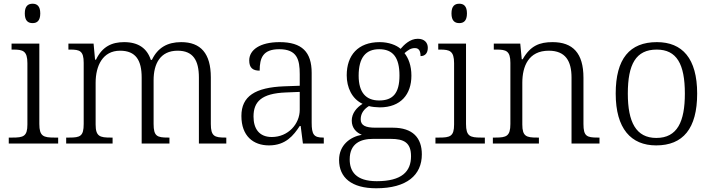

<svg xmlns="http://www.w3.org/2000/svg" viewBox="-20 -770 3819 1030"><path d="M155 -646C178 -646 196 -658 196 -698C196 -738 178 -750 155 -750C131 -750 113 -738 113 -698C113 -658 131 -646 155 -646ZM27 0H292V-32H271C213 -32 191 -39 191 -105V-536H42V-504H52C103 -504 127 -497 127 -431V-102C127 -38 105 -32 47 -32H27Z M335 0H584V-32H573C516 -32 493 -38 493 -102V-326C493 -417 531 -498 624 -498C709 -498 740 -446 740 -354V0H889V-32H881C823 -32 804 -39 804 -105V-340C804 -427 839 -498 933 -498C1016 -498 1047 -446 1047 -354V0H1194V-32H1188C1131 -32 1111 -39 1111 -105V-355C1111 -483 1057 -544 952 -544C878 -544 826 -514 795 -449H789C769 -510 723 -544 646 -544C581 -544 529 -521 495 -450H490L482 -536H347V-504H357C408 -504 429 -497 429 -433V-105C429 -39 410 -32 352 -32H335Z M1423 10C1513 10 1555 -44 1588 -94H1593L1605 0H1717V-32H1713C1664 -32 1652 -48 1652 -112V-379C1652 -491 1600 -544 1480 -544C1374 -544 1317 -502 1317 -446C1317 -406 1336 -391 1373 -391C1373 -460 1391 -506 1478 -506C1574 -506 1588 -450 1588 -372V-310L1505 -307C1349 -301 1275 -254 1275 -148C1275 -40 1339 10 1423 10ZM1438 -35C1370 -35 1340 -80 1340 -145C1340 -224 1382 -269 1514 -274L1588 -277V-181C1588 -105 1526 -35 1438 -35Z M1998 240C2163 240 2243 169 2243 58C2243 -30 2195 -85 2087 -85H1994C1941 -85 1915 -97 1915 -130C1915 -164 1935 -186 1959 -201C1971 -197 2001 -194 2017 -194C2131 -194 2187 -265 2187 -364C2187 -419 2171 -458 2150 -485C2169 -501 2183 -512 2206 -512C2229 -512 2236 -494 2236 -469C2263 -469 2275 -488 2275 -514C2275 -540 2258 -562 2221 -562C2179 -562 2147 -529 2129 -508C2107 -528 2065 -544 2017 -544C1900 -544 1840 -473 1840 -366C1840 -302 1867 -240 1925 -213C1893 -193 1867 -162 1867 -123C1867 -82 1893 -58 1921 -47C1859 -36 1799 8 1799 88C1799 183 1866 240 1998 240ZM2014 -231C1944 -231 1904 -273 1904 -364C1904 -462 1943 -506 2014 -506C2087 -506 2123 -463 2123 -365C2123 -269 2087 -231 2014 -231ZM2001 202C1889 202 1856 149 1856 85C1856 0 1914 -25 1981 -25H2076C2147 -25 2185 -5 2185 68C2185 150 2136 202 2001 202Z M2444 -646C2467 -646 2485 -658 2485 -698C2485 -738 2467 -750 2444 -750C2420 -750 2402 -738 2402 -698C2402 -658 2420 -646 2444 -646ZM2316 0H2581V-32H2560C2502 -32 2480 -39 2480 -105V-536H2331V-504H2341C2392 -504 2416 -497 2416 -431V-102C2416 -38 2394 -32 2336 -32H2316Z M2624 0H2871V-32H2861C2804 -32 2782 -38 2782 -102V-326C2782 -414 2815 -498 2924 -498C3014 -498 3046 -442 3046 -354V0H3196V-32H3186C3128 -32 3110 -39 3110 -105V-353C3110 -485 3053 -544 2944 -544C2875 -544 2825 -525 2784 -452H2779L2771 -536H2629V-504H2644C2695 -504 2718 -497 2718 -433V-105C2718 -39 2696 -32 2638 -32H2624Z M3500 10C3644 10 3720 -80 3720 -268C3720 -457 3640 -544 3504 -544C3358 -544 3283 -455 3283 -268C3283 -80 3365 10 3500 10ZM3501 -30C3392 -30 3348 -115 3348 -268C3348 -425 3391 -504 3503 -504C3610 -504 3654 -427 3654 -268C3654 -118 3614 -30 3501 -30Z"/></svg>

Font: Noto Serif Lao Light
Style: Regular
Weight: 300
Designer: Monotype Design Team
Foundry: Monotype Imaging Inc.
Version: Version 2.003